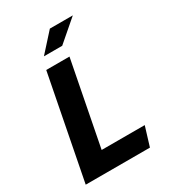

<svg xmlns="http://www.w3.org/2000/svg" viewBox="-220 -1057 1061 1177"><g transform="rotate(-30 310.0 -469.0)"><path d="M34 0H488.5L530 -135.5H225L340.5 -730H176ZM205.5 -809.5 322 -938.5H484.5L335 -809.5Z"/></g></svg>

Font: Monaspace Krypton ExtraBold
Style: Italic
Weight: 800
Italic angle: -11°
Designer: Riley Cran & the Lettermatic Team
Foundry: Lettermatic
Version: Version 1.101 (Monaspace Krypton)